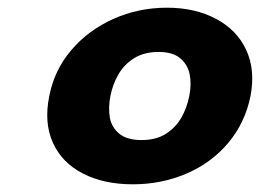

<svg xmlns="http://www.w3.org/2000/svg" viewBox="-20 -470 676 499"><path d="M108 -220Q121 -288 165.5 -340Q210 -392 275 -421Q340 -450 414 -450Q487 -450 541.5 -421Q596 -392 620 -340Q644 -288 631 -220Q617 -151 573.5 -99Q530 -47 465 -19Q400 9 325 9Q250 9 195.5 -19Q141 -47 117.5 -99Q94 -151 108 -220ZM472 -221Q478 -251 473 -276.5Q468 -302 448.5 -318.5Q429 -335 392 -335Q355 -335 329 -319Q303 -303 288 -277Q273 -251 267 -221Q261 -190 265.5 -164.5Q270 -139 290 -122.5Q310 -106 348 -106Q386 -106 411.5 -122.5Q437 -139 451.5 -164.5Q466 -190 472 -221Z"/></svg>

Font: Teachers[wght] Italic
Style: Regular
Weight: 400
Designer: Alfredo Marco Pradil & Chank Diesel
Version: Version 1.000;Glyphs 3.1.2 (3151)